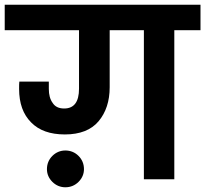

<svg xmlns="http://www.w3.org/2000/svg" viewBox="-41 -760 870 814"><path d="M-21 -740C-21 -740 -21 -632 -21 -632C-21 -632 294 -632 294 -632C294 -632 294 -384 294 -384C294 -384 294 -384 294 -384C294 -328 273 -300 231 -300C231 -300 231 -300 231 -300C208 -300 192 -308 182 -324C171 -339 166 -359 166 -383C166 -383 166 -414 166 -414C166 -414 41 -414 41 -414C41 -414 41 -414 41 -414C40 -407 40 -397 40 -383C40 -383 40 -383 40 -383C40 -322 57 -275 91 -241C124 -207 172 -190 234 -190C234 -190 234 -190 234 -190C298 -190 346 -209 377 -246C408 -283 424 -331 424 -390C424 -390 424 -632 424 -632C424 -632 569 -632 569 -632C569 -632 569 0 569 0C569 0 698 0 698 0C698 0 698 -632 698 -632C698 -632 809 -632 809 -632C809 -632 809 -740 809 -740C809 -740 -21 -740 -21 -740ZM315 -43C315 -43 315 -43 315 -43C315 -65 307 -84 292 -99C277 -114 258 -122 236 -122C236 -122 236 -122 236 -122C215 -122 196 -114 181 -99C166 -84 158 -65 158 -43C158 -43 158 -43 158 -43C158 -22 166 -4 181 11C196 26 215 34 236 34C236 34 236 34 236 34C258 34 277 26 292 11C307 -4 315 -22 315 -43Z"/></svg>

Font: Girnar Poppins
Style: SemiBold
Weight: 500
Designer: Ninad Kale (Devanagari), Jonny Pinhorn (Latin)
Foundry: Indian Type Foundry
Version: ""